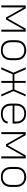

<svg xmlns="http://www.w3.org/2000/svg" viewBox="1736 -2306 579 4090"><g transform="rotate(90 2025.0 -261.5)"><path d="M95 0V-520H159L375 -137L591 -520H655V0H612V-482L396 -100H354L138 -482V0Z M1050 8Q1021 8 992.5 3Q964 -2 938 -15.5Q912 -29 892 -50.5Q872 -72 859.5 -98Q847 -124 842 -152.5Q837 -181 837 -210V-310Q837 -339 842 -367.5Q847 -396 859.5 -422.5Q872 -449 892.5 -470Q913 -491 938.5 -504.5Q964 -518 992.5 -524.5Q1021 -531 1050 -531Q1079 -531 1107.5 -524.5Q1136 -518 1161.5 -504.5Q1187 -491 1207.5 -470Q1228 -449 1240.5 -422.5Q1253 -396 1258 -367.5Q1263 -339 1263 -310V-210Q1263 -181 1258 -152.5Q1253 -124 1240.5 -98Q1228 -72 1208 -50.5Q1188 -29 1162 -15.5Q1136 -2 1107.5 3Q1079 8 1050 8ZM1050 -30Q1073 -30 1096.5 -34.5Q1120 -39 1140.5 -50.5Q1161 -62 1177 -79.5Q1193 -97 1203 -118.5Q1213 -140 1216.5 -163.5Q1220 -187 1220 -210V-310Q1220 -334 1216.5 -357.5Q1213 -381 1203 -402.5Q1193 -424 1176.5 -441.5Q1160 -459 1139 -470Q1118 -481 1094.5 -485.5Q1071 -490 1048 -490Q1024 -490 1001 -485Q978 -480 958 -468.5Q938 -457 922 -439.5Q906 -422 896.5 -401Q887 -380 883.5 -356.5Q880 -333 880 -310V-210Q880 -187 883.5 -163.5Q887 -140 897 -118.5Q907 -97 923 -79.5Q939 -62 959.5 -50.5Q980 -39 1003.5 -34.5Q1027 -30 1050 -30Z M1415 0 1529 -260 1415 -520H1458L1563 -279H1704V-520H1746V-279H1887L1992 -520H2035L1921 -260L2035 0H1992L1887 -241H1746V0H1704V-241H1563L1458 0Z M2402 8Q2373 8 2344 3Q2315 -2 2289 -15.5Q2263 -29 2242.5 -50Q2222 -71 2209.5 -97Q2197 -123 2192 -152Q2187 -181 2187 -210V-310Q2187 -339 2192 -367.5Q2197 -396 2209.5 -422Q2222 -448 2242 -469.5Q2262 -491 2288 -504.5Q2314 -518 2342.5 -523Q2371 -528 2400 -528Q2429 -528 2457.5 -523Q2486 -518 2512 -504.5Q2538 -491 2558 -469.5Q2578 -448 2590.5 -422Q2603 -396 2608 -367.5Q2613 -339 2613 -310V-241H2230V-210Q2230 -186 2233.5 -163Q2237 -140 2247 -118.5Q2257 -97 2273.5 -79.5Q2290 -62 2310.5 -50.5Q2331 -39 2354.5 -34.5Q2378 -30 2402 -30Q2420 -30 2438 -32Q2456 -34 2473.5 -38.5Q2491 -43 2507.5 -51.5Q2524 -60 2537.5 -72.5Q2551 -85 2559 -101.5Q2567 -118 2568 -136H2611Q2609 -113 2600 -91Q2591 -69 2575 -51.5Q2559 -34 2538 -22.5Q2517 -11 2494.5 -4Q2472 3 2448.5 5.5Q2425 8 2402 8ZM2230 -279H2570V-310Q2570 -333 2566.5 -356.5Q2563 -380 2553 -401.5Q2543 -423 2527 -440.5Q2511 -458 2490.5 -469.5Q2470 -481 2446.5 -485.5Q2423 -490 2400 -490Q2377 -490 2353.5 -485.5Q2330 -481 2309.5 -469.5Q2289 -458 2273 -440.5Q2257 -423 2247 -401.5Q2237 -380 2233.5 -356.5Q2230 -333 2230 -310Z M2795 0V-520H2859L3075 -137L3291 -520H3355V0H3312V-482L3096 -100H3054L2838 -482V0Z M3750 8Q3721 8 3692.5 3Q3664 -2 3638 -15.5Q3612 -29 3592 -50.5Q3572 -72 3559.5 -98Q3547 -124 3542 -152.5Q3537 -181 3537 -210V-310Q3537 -339 3542 -367.5Q3547 -396 3559.5 -422.5Q3572 -449 3592.5 -470Q3613 -491 3638.5 -504.5Q3664 -518 3692.5 -524.5Q3721 -531 3750 -531Q3779 -531 3807.5 -524.5Q3836 -518 3861.5 -504.5Q3887 -491 3907.5 -470Q3928 -449 3940.5 -422.5Q3953 -396 3958 -367.5Q3963 -339 3963 -310V-210Q3963 -181 3958 -152.5Q3953 -124 3940.5 -98Q3928 -72 3908 -50.5Q3888 -29 3862 -15.5Q3836 -2 3807.5 3Q3779 8 3750 8ZM3750 -30Q3773 -30 3796.5 -34.5Q3820 -39 3840.5 -50.5Q3861 -62 3877 -79.5Q3893 -97 3903 -118.5Q3913 -140 3916.5 -163.5Q3920 -187 3920 -210V-310Q3920 -334 3916.5 -357.5Q3913 -381 3903 -402.5Q3893 -424 3876.5 -441.5Q3860 -459 3839 -470Q3818 -481 3794.5 -485.5Q3771 -490 3748 -490Q3724 -490 3701 -485Q3678 -480 3658 -468.5Q3638 -457 3622 -439.5Q3606 -422 3596.5 -401Q3587 -380 3583.5 -356.5Q3580 -333 3580 -310V-210Q3580 -187 3583.5 -163.5Q3587 -140 3597 -118.5Q3607 -97 3623 -79.5Q3639 -62 3659.5 -50.5Q3680 -39 3703.5 -34.5Q3727 -30 3750 -30Z"/></g></svg>

Font: Zed Sans Extralight Extended
Style: Regular
Weight: 200
Width: 7
Designer: Belleve Invis
Foundry: Belleve Invis
Version: Version 1.0.0; ttfautohint (v1.8.4)